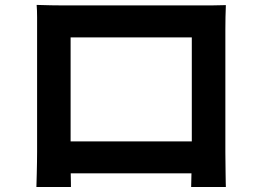

<svg xmlns="http://www.w3.org/2000/svg" viewBox="-20 -729 1040 766"><path d="M126.2 -709.4Q156.8 -708.4 184.1 -707.9Q211.5 -707.4 232 -707.4Q247.6 -707.4 281.2 -707.4Q314.8 -707.4 359.9 -707.4Q405 -707.4 456.1 -707.4Q507.1 -707.4 558.5 -707.4Q609.8 -707.4 654.7 -707.4Q699.6 -707.4 733.2 -707.4Q766.9 -707.4 782.3 -707.4Q801 -707.4 827.4 -707.5Q853.8 -707.6 881.1 -708.6Q880.1 -686 879.6 -660.5Q879.1 -634.9 879.1 -611.6Q879.1 -598.3 879.1 -568.8Q879.1 -539.3 879.1 -498.6Q879.1 -457.8 879.1 -412.3Q879.1 -366.7 879.1 -320.6Q879.1 -274.5 879.1 -234.1Q879.1 -193.6 879.1 -164.3Q879.1 -135 879.1 -121.8Q879.1 -107.4 879.5 -84.7Q879.9 -62 880 -39.3Q880.1 -16.7 880.6 -0.6Q881.1 15.5 881.1 17.1H742.6Q742.8 15.1 743.2 -7.5Q743.6 -30.1 744.4 -61Q745.2 -91.9 745.2 -119.2Q745.2 -131.6 745.2 -162.6Q745.2 -193.6 745.2 -235.8Q745.2 -278.1 745.2 -325.1Q745.2 -372 745.2 -417.2Q745.2 -462.4 745.2 -499.3Q745.2 -536.1 745.2 -558Q745.2 -579.9 745.2 -579.9H261.7Q261.7 -579.9 261.7 -558.1Q261.7 -536.3 261.7 -499.5Q261.7 -462.6 261.7 -417.5Q261.7 -372.5 261.7 -325.6Q261.7 -278.7 261.7 -236.5Q261.7 -194.2 261.7 -163.1Q261.7 -132 261.7 -119.2Q261.7 -101.3 261.7 -78.6Q261.7 -55.9 262.2 -34.9Q262.7 -13.9 262.9 0.7Q263 15.3 263 17.1H125.2Q125.2 15.3 125.7 0.2Q126.2 -14.8 126.7 -36.9Q127.2 -59.1 127.6 -82Q128 -105 128 -123.2Q128 -136 128 -165.5Q128 -195.1 128 -235.9Q128 -276.6 128 -322.6Q128 -368.5 128 -414.3Q128 -460.1 128 -500.4Q128 -540.7 128 -569.8Q128 -599 128 -611.6Q128 -633.2 128 -660.6Q128 -688.1 126.2 -709.4ZM794.7 -164.8V-37.5H193.8V-164.8Z"/></svg>

Font: Noto Sans JP
Style: Regular
Weight: 100
Designer: Ryoko NISHIZUKA 西塚涼子 (kana, bopomofo & ideographs); Paul D. Hunt (Latin, Greek & Cyrillic); Sandoll Communications 산돌커뮤니
Foundry: Adobe
Version: Version 2.004;hotconv 1.0.118;makeotfexe 2.5.65603